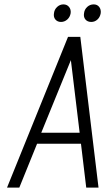

<svg xmlns="http://www.w3.org/2000/svg" viewBox="-20 -855 483 875"><path d="M12 0H68L149 -200H349L373 0H429L346 -687H290ZM168 -250 303 -581 343 -250ZM258 -755Q274 -755 286.5 -766Q299 -777 302 -795Q304 -812 294.5 -823.5Q285 -835 269 -835Q253 -835 240.5 -823.5Q228 -812 226 -795Q223 -777 232.5 -766Q242 -755 258 -755ZM396 -755Q412 -755 424 -766Q436 -777 439 -795Q441 -812 432 -823.5Q423 -835 407 -835Q390 -835 377.5 -823.5Q365 -812 363 -795Q360 -777 369.5 -766Q379 -755 396 -755Z"/></svg>

Font: Secuela ExtLt
Style: Italic
Weight: 200
Italic angle: -8°
Designer: Fernando Haro
Foundry: deFharo
Version: Version 1.704